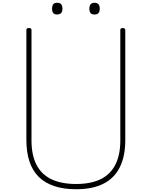

<svg xmlns="http://www.w3.org/2000/svg" viewBox="-20 -1351 1098 1390"><path d="M531 19Q441 19 373.5 -3.5Q306 -26 261 -70Q216 -114 193.5 -181.5Q171 -249 171 -337V-1133Q171 -1141 175 -1144.5Q179 -1148 189 -1148Q200 -1148 204 -1144.5Q208 -1141 208 -1133V-334Q208 -229 244 -158.5Q280 -88 352 -53.5Q424 -19 531 -19Q637 -19 708 -53.5Q779 -88 815 -158.5Q851 -229 851 -334V-1133Q851 -1141 855 -1144.5Q859 -1148 868 -1148Q887 -1148 887 -1133V-337Q887 -220 847.5 -140.5Q808 -61 729 -21Q650 19 531 19ZM393 -1246Q375 -1246 366 -1256Q357 -1266 357 -1288Q357 -1310 366 -1320.5Q375 -1331 394 -1331Q413 -1331 422.5 -1320.5Q432 -1310 432 -1288Q432 -1266 422 -1256Q412 -1246 393 -1246ZM665 -1246Q645 -1246 636 -1256Q627 -1266 627 -1288Q627 -1310 636.5 -1320.5Q646 -1331 664 -1331Q683 -1331 692.5 -1320.5Q702 -1310 702 -1288Q702 -1266 692.5 -1256Q683 -1246 665 -1246Z"/></svg>

Font: Playwrite CL Thin
Style: Regular
Weight: 100
Designer: Veronika Burian, José Scaglione
Foundry: TypeTogether
Version: Version 1.002